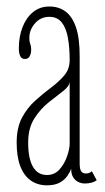

<svg xmlns="http://www.w3.org/2000/svg" viewBox="-20 -546 315 576"><path d="M121 10Q93.5 10 73 -4Q52.5 -18 41.2 -46.5Q30 -75 30 -118Q30 -163 46 -193Q62 -223 85.8 -244.2Q109.5 -265.5 133.2 -283.2Q157 -301 173 -320Q189 -339 189 -365.5Q189 -404.5 183.5 -433.8Q178 -463 164.8 -479.2Q151.5 -495.5 128 -495.5Q102 -495.5 85 -476Q68 -456.5 68 -432.5Q68 -423 69.5 -418.2Q71 -413.5 72.2 -409.2Q73.5 -405 73.5 -397Q73.5 -385.5 69 -377.2Q64.5 -369 54.5 -369Q45 -369 40.8 -377.5Q36.5 -386 36.5 -401Q36.5 -436.5 47.8 -465Q59 -493.5 79.5 -510Q100 -526.5 128 -526.5Q156 -526.5 176.2 -511.8Q196.5 -497 207.8 -464.5Q219 -432 219 -378V-55.5Q219 -38 223.8 -31.8Q228.5 -25.5 237.5 -25.5Q244.5 -25.5 249 -27.8Q253.5 -30 255.5 -32.5L270 -5.5Q265 -1 255.5 1.8Q246 4.5 234.5 4.5Q224.5 4.5 215 0Q205.5 -4.5 199.5 -14.2Q193.5 -24 193.5 -40Q190 -29.5 181.8 -17.8Q173.5 -6 158.8 2Q144 10 121 10ZM121 -21Q144 -21 159 -38.2Q174 -55.5 181.5 -77.8Q189 -100 189 -114.5V-301Q188 -287 169 -272.5Q150 -258 125.8 -238.8Q101.5 -219.5 83 -190.5Q64.5 -161.5 64.5 -118Q64.5 -70.5 78.8 -45.8Q93 -21 121 -21Z"/></svg>

Font: Imbue Thin
Style: Regular
Weight: 100
Designer: Tyler Finck
Foundry: Etcetera Type Company
Version: Version 1.102